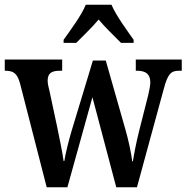

<svg xmlns="http://www.w3.org/2000/svg" viewBox="-21 -786 783 806"><path d="M246 -619V-606H299C326 -634 366 -671 393 -704C419 -672 462 -632 487 -606H540V-619C513 -657 466 -721 447 -766H339C321 -721 273 -657 246 -619ZM63 -436 175 0H262L367 -378L467 0H554L666 -411C683 -476 697 -489 730 -489H742V-536H549V-489H555C592 -489 610 -474 610 -440C610 -429 606 -407 602 -390L563 -236C550 -184 542 -141 537 -109H534C531 -138 518 -199 507 -237L423 -532H369L280 -238C268 -198 254 -142 249 -110H246C242 -141 229 -205 219 -253L187 -403C183 -418 179 -436 179 -447C179 -480 197 -489 231 -489H240V-536H-1V-489H1C35 -489 51 -479 63 -436Z"/></svg>

Font: Noto Serif Sinhala Condensed SemiBold
Style: Regular
Weight: 600
Width: 3
Designer: Jelle Bosma - Monotype Design Team
Foundry: Monotype Imaging Inc.
Version: Version 2.007